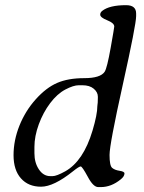

<svg xmlns="http://www.w3.org/2000/svg" viewBox="-20 -742 564 754"><path d="M514.6 -678.7Q514.6 -645.5 462.4 -410.4Q410.2 -175.3 410.2 -133.5Q410.2 -91.8 420.2 -83Q430.2 -74.2 449.5 -71.3Q468.8 -68.4 468.8 -61Q468.8 -49.3 454.1 -37.6Q417 -7.3 376 -7.3H365.7Q346.2 -7.3 324.7 -47.9Q302.7 -88.4 296.9 -88.4Q290.5 -88.4 266.6 -69.3Q190.9 -8.8 141.1 -8.8Q91.3 -8.8 62.3 -41.5Q33.2 -74.2 33.2 -132.6Q33.2 -190.9 56.4 -248.8Q79.6 -306.6 120.4 -352.1Q161.1 -397.5 204.3 -416.3Q247.6 -435.1 311 -435.1Q374.5 -435.1 391.1 -460.4Q400.4 -474.6 414.6 -554.2Q428.7 -633.8 428.7 -637.7Q428.7 -651.4 401.1 -662.4Q373.5 -673.3 373.5 -684.6Q373.5 -692.9 381.3 -699.2Q409.7 -721.7 475.1 -721.7Q514.6 -721.7 514.6 -689ZM177.7 -50.3H186.5Q202.1 -50.3 236.3 -69.3Q307.6 -109.4 343.3 -229Q362.3 -292.5 362.3 -325.7L363.8 -339.4L364.3 -357.9V-362.3Q364.3 -379.9 348.1 -393.6Q332 -407.2 303.7 -407.2H289.1Q268.6 -407.2 236.6 -390.4Q204.6 -373.5 177 -336.9Q149.4 -300.3 132.3 -253.7Q115.2 -207 115.2 -165V-140.1Q115.2 -103 132.8 -76.7Q150.4 -50.3 177.7 -50.3Z"/></svg>

Font: Averia Serif Libre Light
Style: Italic
Weight: 300
Italic angle: -8.5°
Version: Version 1.002